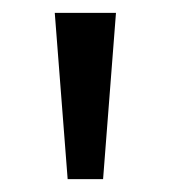

<svg xmlns="http://www.w3.org/2000/svg" viewBox="-20 -734 265 298"><path d="M140 -456H85L65 -714H160Z"/></svg>

Font: Noto Sans Wancho
Style: Regular
Weight: 400
Designer: Monotype Design Team
Foundry: Monotype Imaging Inc.
Version: Version 2.001; ttfautohint (v1.8.4.7-5d5b)